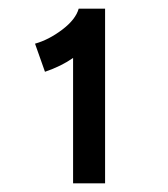

<svg xmlns="http://www.w3.org/2000/svg" viewBox="-20 -735 389 444"><path d="M149 -311V-601Q122 -582 84 -569L61 -634Q93 -643 124 -666.5Q155 -690 162 -715H223V-311Z"/></svg>

Font: Orienta
Style: Regular
Weight: 400
Designer: Eduardo Rodriguez Tunni
Foundry: Eduardo Rodriguez Tunni
Version: Version 1.002; ttfautohint (v1.8.4.7-5d5b);gftools[0.9.23]